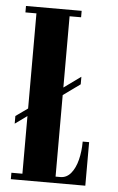

<svg xmlns="http://www.w3.org/2000/svg" viewBox="-51 -737 476 773"><g transform="rotate(5 186.5 -350.0)"><path d="M22.5 0V-26H67V-259L18.5 -224V-255L67 -289.5V-674H22.5V-700H247.5V-674H201V-386L269.5 -435.5V-405L201 -355.5V-26H220.5Q245.5 -26 262.8 -46.8Q280 -67.5 288.8 -101.8Q297.5 -136 297.5 -176H323.5V0Z"/></g></svg>

Font: Imbue 50pt ExtraBold
Style: Regular
Weight: 800
Designer: Tyler Finck
Foundry: Etcetera Type Company
Version: Version 1.102; ttfautohint (v1.8.3)